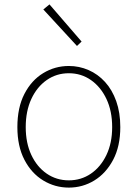

<svg xmlns="http://www.w3.org/2000/svg" viewBox="-20 -840 626 873"><path d="M293 13Q230 13 176.5 -19.5Q123 -52 91 -113.5Q59 -175 59 -262Q59 -351 91 -413Q123 -475 176.5 -507.5Q230 -540 293 -540Q340 -540 382.5 -521.5Q425 -503 457.5 -467.5Q490 -432 508.5 -380Q527 -328 527 -262Q527 -175 494.5 -113.5Q462 -52 409 -19.5Q356 13 293 13ZM293 -20Q349 -20 393.5 -50.5Q438 -81 464 -135.5Q490 -190 490 -262Q490 -335 464 -390Q438 -445 393.5 -476Q349 -507 293 -507Q237 -507 192.5 -476Q148 -445 122.5 -390Q97 -335 97 -262Q97 -190 122.5 -135.5Q148 -81 192.5 -50.5Q237 -20 293 -20ZM330 -631 177 -797 205 -820 351 -651Z"/></svg>

Font: Noto Sans JP Thin Thin
Style: Regular
Weight: 250
Version: Version 2.004-H2;hotconv 1.0.118;makeotfexe 2.5.65603